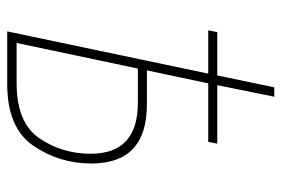

<svg xmlns="http://www.w3.org/2000/svg" viewBox="-144 -636 780 532"><g transform="rotate(90 246.0 -370.0)"><path d="M67 0H213Q334 0 383.5 -72Q433 -144 433 -233Q433 -387 270 -387H175L211 -557H373L378 -582H216L248 -740H222L189 -582H69L64 -557H184ZM99 -26 170 -362H265Q406 -362 406 -231Q406 -152 363 -89Q320 -26 210 -26Z"/></g></svg>

Font: Noto Sans UI SemiCondensed Thin
Style: Italic
Weight: 250
Width: 4
Italic angle: -12°
Designer: Monotype Design Team
Foundry: Monotype Imaging Inc.
Version: Version 1.901